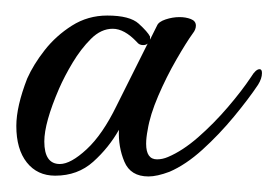

<svg xmlns="http://www.w3.org/2000/svg" viewBox="-20 -593 357 247"><path d="M171 -366Q148 -366 140 -385Q132 -404 133 -426Q120 -403 100 -385Q80 -367 51 -367Q28 -367 14.5 -384Q1 -401 1 -431Q1 -456 15 -492Q23 -510 37.5 -528.5Q52 -547 72.5 -560Q93 -573 118 -573Q147 -573 158.5 -562.5Q170 -552 173 -546V-543V-542Q178 -552 182 -560Q184 -565 193 -568Q202 -571 211 -571Q219 -571 225.5 -568.5Q232 -566 232 -560Q232 -555 228 -550Q220 -539 207 -516.5Q194 -494 183.5 -469.5Q173 -445 170 -426Q169 -421 168.5 -416.5Q168 -412 168 -408Q168 -388 182 -388Q189 -388 196 -391Q215 -399 235 -416.5Q255 -434 273 -455Q291 -476 303 -494Q309 -504 314 -504Q317 -504 317 -499Q317 -492 312 -484Q300 -466 281 -443Q262 -420 240.5 -400.5Q219 -381 198 -372Q182 -366 171 -366ZM37 -411Q37 -382 57 -382Q71 -382 91.5 -401Q112 -420 130 -457Q142 -481 152 -501Q162 -521 170 -537Q168 -535 164 -535Q159 -535 156 -539Q140 -556 125 -556Q110 -556 97 -543Q84 -530 73.5 -512.5Q63 -495 56 -479Q37 -435 37 -411Z"/></svg>

Font: Gwendolyn
Style: Bold
Weight: 700
Designer: Robert E. Leuschke
Foundry: Robert E. Leuschke
Version: Version 1.010; ttfautohint (v1.8.3)